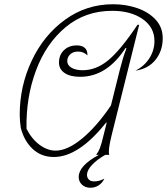

<svg xmlns="http://www.w3.org/2000/svg" viewBox="-20 -730 787 905"><path d="M747 -550Q747 -490 712.5 -447.5Q678 -405 618 -397Q659 -417 683.5 -454.5Q708 -492 708 -537Q708 -601 652.5 -640Q597 -679 509 -679Q382 -679 289.5 -602Q197 -525 149.5 -397.5Q102 -270 105 -123Q130 -74 167 -47Q204 -20 242 -20Q298 -20 367 -77Q436 -134 503 -233L544 -398Q553 -433 559.5 -454.5Q566 -476 576 -502L572 -504Q484 -368 358 -368Q311 -368 284.5 -386Q258 -404 258 -435Q258 -471 281.5 -493.5Q305 -516 342 -516Q367 -516 380 -504Q393 -492 392 -469Q374 -487 348 -487Q325 -487 311 -474Q297 -461 297 -442Q297 -423 316.5 -411Q336 -399 370 -399Q434 -399 491.5 -447Q549 -495 628 -613H636L506 -92Q493 -38 493 -14Q493 -6 495 0H476Q436 23 413 48Q390 73 390 94Q390 107 398.5 116Q407 125 423 125Q449 125 472 112Q462 133 444.5 144Q427 155 406 155Q382 155 366.5 140.5Q351 126 351 104Q351 51 446 0H433Q444 -14 451 -32Q458 -50 468 -92L483 -152H480Q351 10 234 10Q175 10 134.5 -27.5Q94 -65 78 -127Q73 -159 73 -190Q73 -324 129.5 -444Q186 -564 286.5 -637Q387 -710 513 -710Q574 -710 627.5 -691.5Q681 -673 714 -637Q747 -601 747 -550Z"/></svg>

Font: Srisakdi
Style: Regular
Weight: 400
Designer: Cadson Demak Co.,Ltd.
Foundry: Cadson Demak Co.,Ltd.
Version: Version 1.000